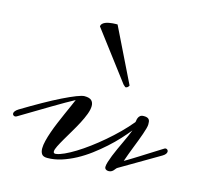

<svg xmlns="http://www.w3.org/2000/svg" viewBox="-141 -938 1136 1088"><g transform="rotate(15 427.0 -394.0)"><path d="M270 -12.2Q289.1 -14.6 317.4 -27.6Q345.7 -40.5 379.4 -61.3Q413.1 -82 450 -109.4Q486.8 -136.7 523.4 -168Q560.1 -199.2 594.5 -233.4Q628.9 -267.6 657.2 -301.8Q659.2 -304.7 659.9 -312.3Q660.6 -319.8 663.8 -327.9Q667 -335.9 674.1 -342Q681.2 -348.1 695.8 -348.1Q708 -348.1 715.3 -345.2Q722.7 -342.3 726.3 -337.2Q730 -332 731 -325Q731.9 -317.9 731.9 -309.1Q731.9 -300.3 727.8 -284.9Q723.6 -269.5 716.8 -249.8Q710 -230 701.2 -207Q692.4 -184.1 683.3 -160.9Q674.3 -137.7 665.8 -115Q657.2 -92.3 650.9 -73.2Q657.2 -76.7 669.4 -84Q681.6 -91.3 697.5 -101.1Q713.4 -110.8 731.2 -122.1Q749 -133.3 766.6 -144.5L856 -200.7Q859.4 -202.6 863.3 -202.6Q868.7 -202.6 873 -198.5Q877.4 -194.3 877.4 -188Q877.4 -181.2 872.3 -174.1Q867.2 -167 856 -160.2L625.5 -24.9Q621.6 -22.5 617.9 -17.3Q614.3 -12.2 609.6 -7.3Q605 -2.4 598.4 1.2Q591.8 4.9 581.5 4.9Q571.8 4.9 565.4 -0.2Q559.1 -5.4 559.1 -14.2Q559.1 -25.4 564.7 -43.5Q570.3 -61.5 578.9 -83.3Q587.4 -105 598.4 -128.7Q609.4 -152.3 619.9 -175Q630.4 -197.8 639.4 -218Q648.4 -238.3 653.8 -252.9Q632.8 -226.6 604.5 -195.8Q576.2 -165 542.2 -134.5Q508.3 -104 470.2 -75.4Q432.1 -46.9 391.6 -25.1Q351.1 -3.4 309.6 9.8Q268.1 22.9 227.1 22.9Q203.6 22.9 194.8 10.5Q186 -2 186 -22.9Q186 -42 192.4 -67.9Q198.7 -93.8 209 -123Q219.2 -152.3 232.2 -183.1Q245.1 -213.9 257.6 -242.2Q270 -270.5 281 -294.9Q292 -319.3 298.8 -335.9Q275.9 -323.7 244.4 -305.7Q212.9 -287.6 174.8 -264.9Q136.7 -242.2 92.5 -215.6Q48.3 -189 0 -160.2Q-5.4 -157.2 -9.8 -157.2Q-15.6 -157.2 -20 -161.1Q-24.4 -165 -24.4 -171.4Q-24.4 -177.2 -18.8 -184.8Q-13.2 -192.4 0 -200.7Q62 -238.3 117.7 -269.5Q173.3 -300.8 218.5 -323Q263.7 -345.2 295.7 -357.7Q327.6 -370.1 341.8 -370.1Q371.1 -370.1 383.1 -358.4Q395 -346.7 395 -326.2Q395 -305.2 384.5 -277.6Q374 -250 358.4 -220.2Q342.8 -190.4 324.7 -160.2Q306.6 -129.9 291 -103Q275.4 -76.2 264.9 -55.2Q254.4 -34.2 254.4 -22.9Q254.4 -11.7 265.6 -11.7Q269.5 -11.7 270 -12.2ZM572.3 -494.1Q569.8 -488.8 564.9 -483.9Q560.1 -479 551.3 -479L538.1 -490.7L323.2 -774.9Q323.7 -784.2 330.1 -790.5Q336.4 -796.9 346.2 -801Q356 -805.2 367.2 -807.1Q378.4 -809.1 388.7 -810.1Q398.9 -811 406.7 -811Q414.6 -811 417 -811Z"/></g></svg>

Font: Meddon
Style: Regular
Weight: 400
Designer: Vernon Adams
Foundry: Vernon Adams
Version: Version 1.000